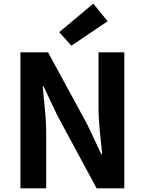

<svg xmlns="http://www.w3.org/2000/svg" viewBox="-20 -1026 789 1046"><path d="M91.3 0V-740.8H241.8L456.5 -346L531.7 -185.8H536.7Q530.6 -243.5 523.6 -312.7Q516.7 -381.9 516.7 -445.4V-740.8H657.2V0H506.4L292.7 -396.4L217.5 -555H212.8Q217.9 -495.4 224.7 -428.3Q231.6 -361.2 231.6 -296.7V0ZM368.9 -777.1 302.7 -850.7 488.3 -1006.3 566.4 -910.2Z"/></svg>

Font: Noto Sans JP
Style: Regular
Weight: 100
Designer: Ryoko NISHIZUKA 西塚涼子 (kana, bopomofo & ideographs); Paul D. Hunt (Latin, Greek & Cyrillic); Sandoll Communications 산돌커뮤니
Foundry: Adobe
Version: Version 2.004;hotconv 1.0.118;makeotfexe 2.5.65603